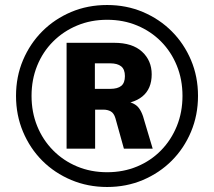

<svg xmlns="http://www.w3.org/2000/svg" viewBox="-20 -736 855 767"><path d="M408 11Q331 11 264.5 -17Q198 -45 149 -94Q100 -143 72 -209.5Q44 -276 44 -353Q44 -430 72 -496Q100 -562 149 -611Q198 -660 264 -688Q330 -716 408 -716Q485 -716 551 -688Q617 -660 666 -611Q715 -562 743 -496Q771 -430 771 -353Q771 -276 743 -209.5Q715 -143 666 -94Q617 -45 551 -17Q485 11 408 11ZM408 -48Q473 -48 528 -71Q583 -94 623.5 -135.5Q664 -177 686.5 -232.5Q709 -288 709 -353Q709 -418 686.5 -473.5Q664 -529 623.5 -570Q583 -611 528 -634Q473 -657 408 -657Q343 -657 288 -634Q233 -611 192 -570Q151 -529 128.5 -473.5Q106 -418 106 -353Q106 -288 128.5 -232.5Q151 -177 192 -135.5Q233 -94 288 -71Q343 -48 408 -48ZM246 -142V-565H436Q509 -565 547.5 -529.5Q586 -494 586 -439Q586 -381 548.5 -350.5Q511 -320 443 -320L471 -331Q504 -331 525 -314.5Q546 -298 558 -249L590 -142H475L441 -264Q435 -284 422.5 -291Q410 -298 393 -298H342L360 -310V-142ZM359 -381H420Q450 -381 464.5 -393Q479 -405 479 -432Q479 -459 464 -471Q449 -483 420 -483H359Z"/></svg>

Font: Nunito Sans 12pt ExtraBold
Style: Regular
Weight: 800
Designer: Vernon Adams
Foundry: Vernon Adams
Version: Version 3.101;gftools[0.9.27]